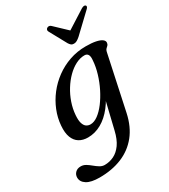

<svg xmlns="http://www.w3.org/2000/svg" viewBox="-267 -789 1012 1148"><g transform="rotate(-30 238.5 -215.0)"><path d="M405.3 -1.2Q387 84 341.5 140.4Q295.9 196.9 227.9 224.7Q159.9 252.6 74.1 252.6Q14.9 252.6 -14.4 234Q-43.7 215.5 -43.7 185.8Q-43.7 165.8 -29.8 151.8Q-15.9 137.8 7.7 137.8Q25.9 137.8 41.9 147.5Q57.9 157.3 73.2 170.2Q88.5 183.1 104.4 192.8Q120.2 202.6 137.5 202.6Q171.2 202.6 201.3 188Q231.4 173.4 254.7 140.8Q277.9 108.1 290.6 54L354.2 -210.8L370.2 -200.1Q344.5 -133.9 307.6 -86.6Q270.7 -39.3 226.4 -14.4Q182.1 10.5 133.4 10.5Q98.9 10.5 73.9 -4.6Q48.9 -19.8 36.8 -51.3Q24.7 -82.7 28.7 -131.6Q32.6 -183 52.4 -232.2Q72.2 -281.3 105.3 -324.2Q138.5 -367 182.8 -399.5Q227.1 -432 280 -450.4Q332.9 -468.8 392 -468.8Q433.8 -468.8 461.4 -463.1Q488.9 -457.3 502.1 -447.2Q515.2 -437.1 514 -424.6Q513 -413.2 507.1 -407.4Q501.2 -401.7 494.8 -395.8Q488.4 -389.9 485.9 -378.3ZM135.2 -142.2Q132.5 -107.3 138.8 -87.2Q145 -67 157.3 -58.5Q169.6 -50 185.4 -50Q210.9 -50 237.8 -69.8Q264.7 -89.5 290.2 -123.3Q315.7 -157.1 336.7 -199.2Q357.8 -241.3 371.4 -286.9Q385.1 -332.5 387.9 -374.9Q390.7 -401.6 383.2 -413.8Q375.8 -426 358.7 -426Q328.9 -426 298.3 -410.4Q267.7 -394.8 239.8 -367.1Q211.9 -339.4 189.4 -303.2Q166.8 -267.1 152.6 -226Q138.3 -184.9 135.2 -142.2ZM377.2 -581.3 276.2 -677Q270.1 -682.7 263 -683.2Q255.9 -683.7 249.2 -679.5Q244.3 -676.2 242.3 -669.9Q240.2 -663.6 244.6 -656.1L308.5 -539.1Q314.9 -528.8 321.9 -523.1Q328.8 -517.3 340.5 -517.3Q352.2 -517.3 362.1 -523.1Q372 -528.8 383.9 -539.1L507.2 -656.1Q516 -663.6 517.6 -669.9Q519.1 -676.2 515.7 -679.5Q511.9 -683.7 504.4 -683.2Q496.8 -682.7 487.2 -677L336.6 -581.3Z"/></g></svg>

Font: Fraunces
Style: Italic
Weight: 900
Italic angle: -16°
Version: Version 1.000;[0bf87f6ff]